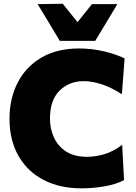

<svg xmlns="http://www.w3.org/2000/svg" viewBox="-20 -986 722 1020"><path d="M413 14.5Q295.5 14.5 209.8 -31Q124 -76.5 77.2 -159.5Q30.5 -242.5 30.5 -355Q30.5 -462 73.5 -546.2Q116.5 -630.5 199 -679.5Q281.5 -728.5 400.5 -728.5Q468.5 -728.5 533.5 -713Q598.5 -697.5 642 -675.5L627.5 -485.5Q569 -523 518 -539Q467 -555 425 -555Q348 -555 296.8 -504.8Q245.5 -454.5 245.5 -355.5Q245.5 -301.5 266.8 -255.2Q288 -209 331.5 -181Q375 -153 442 -153Q486 -153 533.2 -166.5Q580.5 -180 629 -216.5L639 -29Q595.5 -6.5 535 4Q474.5 14.5 413 14.5ZM297.5 -769Q268 -818.5 238.5 -867.5Q209 -916.5 180 -964L313.5 -966Q333 -941.5 352.5 -917.2Q372 -893 392 -868.5Q411.5 -892.5 430.5 -916.5Q449.5 -940.5 468.5 -964H603.5Q574.5 -916 545.2 -867.2Q516 -818.5 486 -769Z"/></svg>

Font: Commissioner ExtraBold
Style: Regular
Weight: 800
Designer: Kostas Bartsokas
Foundry: Kostas Bartsokas
Version: Version 1.000; ttfautohint (v1.8.3)